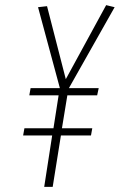

<svg xmlns="http://www.w3.org/2000/svg" viewBox="-20 -727 466 747"><path d="M94 -356 99 -384H213L128 -699L163 -703L236 -419L393 -707L426 -699L248 -384H364L358 -356H242L221 -228H339L334 -200H217L185 0H152L183 -200H70L75 -228H188L208 -356Z"/></svg>

Font: Georama SemiCondensed ExtraLight
Style: Italic
Weight: 200
Width: 4
Italic angle: -9°
Designer: Jean-Baptiste Levee
Foundry: Production Type
Version: Version 1.000